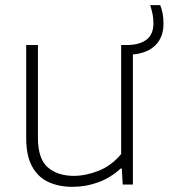

<svg xmlns="http://www.w3.org/2000/svg" viewBox="-20 -715 654 744"><path d="M261.5 9Q208.5 9 168 -9.5Q127.5 -28 104.5 -69.8Q81.5 -111.5 81.5 -180.5V-540.5H127V-181.5Q127 -99 165.5 -66.2Q204 -33.5 266 -33.5Q312 -33.5 362 -53.2Q412 -73 449.5 -118V-540.5H470.5Q519.5 -540.5 547 -560.8Q574.5 -581 574.5 -624.5Q574.5 -645 571 -661.2Q567.5 -677.5 562 -695H601Q607.5 -677.5 610.5 -661.2Q613.5 -645 613.5 -623Q613.5 -571 582.5 -540Q551.5 -509 495 -504V0H455.5L452 -62H447.5Q410 -27 361.8 -9Q313.5 9 261.5 9Z"/></svg>

Font: Encode Sans SemiExpanded SemiExpanded ExtraLight
Style: Regular
Weight: 200
Width: 6
Designer: Multiple Designers
Foundry: Impallari Type
Version: Version 3.000; ttfautohint (v1.8.3) -l 8 -r 50 -G 200 -x 14 